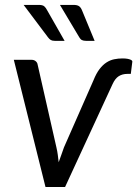

<svg xmlns="http://www.w3.org/2000/svg" viewBox="-20 -744 547 764"><path d="M352 -424.5Q363 -452 376 -469Q389 -486 403.8 -495.5Q418.5 -505 434.5 -508.2Q450.5 -511.5 467.5 -511.5Q479.5 -511.5 487.2 -510Q495 -508.5 499.5 -506.5Q504 -504.5 505.5 -502.2Q507 -500 506.5 -498L500.5 -450H487Q467 -450 452.5 -440.8Q438 -431.5 428 -409.5L239 0H161L35 -506H105.5Q115.5 -506 122 -500.5Q128.5 -495 129.5 -488L204.5 -157.5Q208 -142.5 210 -127.8Q212 -113 213.5 -98.5Q218.5 -113 223.8 -127.2Q229 -141.5 234.5 -157.5ZM272.5 -724.5Q287.5 -724.5 294.8 -719.2Q302 -714 306.5 -702.5L356.5 -581.5H322Q312.5 -581.5 306.2 -584.5Q300 -587.5 295.5 -595.5L218.5 -724.5ZM134 -724.5Q149.5 -724.5 156 -719Q162.5 -713.5 168 -702.5L237 -581.5H198Q188 -581.5 182.2 -584.8Q176.5 -588 171 -595.5L74 -724.5Z"/></svg>

Font: Lato 2
Style: Italic
Weight: 400
Italic angle: -7°
Designer: Lukasz Dziedzic with Adam Twardoch and Botio Nikoltchev
Foundry: tyPoland Lukasz Dziedzic
Version: Version 2.015; 2015-08-06; http://www.latofonts.com/